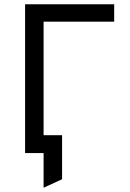

<svg xmlns="http://www.w3.org/2000/svg" viewBox="-20 -720 610 903"><path d="M185 163V0H136V-84H272V123ZM98 0V-700H517V-618H185V0Z"/></svg>

Font: Overpass
Style: Regular
Weight: 400
Designer: Delve Withrington, Dave Bailey, Thomas Jockin
Foundry: Delve Fonts LLC
Version: Version 4.000